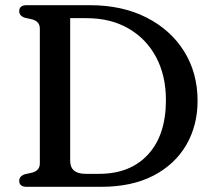

<svg xmlns="http://www.w3.org/2000/svg" viewBox="-20 -720 826 740"><path d="M54 -23Q54 -41 76 -48.5L103.5 -54.5Q133.5 -62.5 133.5 -90V-610Q133.5 -637.5 103.5 -645.5L76 -651.5Q54 -659 54 -677Q54 -700 83 -700H326.5Q451 -700 544.5 -652.5Q638 -605 689.8 -521.8Q741.5 -438.5 741.5 -331.5Q741.5 -236.5 698 -161.5Q654.5 -86.5 571.5 -43.2Q488.5 0 369.5 0H83Q54 0 54 -23ZM362 -50Q482 -50 550.8 -124.8Q619.5 -199.5 619.5 -334.5Q619.5 -428.5 581.8 -499.5Q544 -570.5 475.2 -610.2Q406.5 -650 313.5 -650H250.5V-100.5Q250.5 -50 310 -50Z"/></svg>

Font: Fraunces 9pt Soft
Style: Regular
Weight: 400
Version: Version 1.000;[0bf87f6ff]